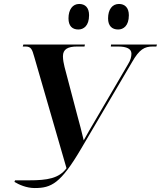

<svg xmlns="http://www.w3.org/2000/svg" viewBox="-20 -939 813 970"><path d="M577 -790C603 -790 631 -808 631 -862C631 -901 610 -919 581 -919C547 -919 526 -891 526 -846C526 -808 546 -790 577 -790ZM376 -790C402 -790 430 -808 430 -862C430 -901 410 -919 380 -919C347 -919 326 -891 326 -846C326 -808 345 -790 376 -790ZM53 -20C76 -6 114 11 155 11C239 11 286 -11 390 -188L647 -625C684 -690 710 -704 752 -704H770L773 -714H541L540 -704H576C621 -704 644 -692 644 -668C644 -653 640 -635 626 -613L464 -336C441 -297 421 -263 403 -230C393 -272 382 -315 370 -358L306 -601C302 -617 298 -637 298 -655C298 -690 322 -704 370 -704H407L409 -714H98L95 -704H108C137 -704 142 -691 153 -652L316 -89C278 -38 220 -28 127 -28H56Z"/></svg>

Font: Noto Serif Display SemiBold
Style: Italic
Weight: 600
Italic angle: -12°
Designer: Monotype Design Team
Foundry: Monotype Imaging Inc.
Version: Version 2.009